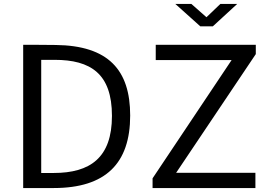

<svg xmlns="http://www.w3.org/2000/svg" viewBox="-20 -949 1364 969"><path d="M1092 -929 1022 -862 946 -929H865L991 -816H1054L1177 -929ZM97 -723V0H251C514 0 637 -125 637 -366C637 -596 527 -719 261 -722C200 -723 105 -723 97 -723ZM750 0H1269V-77H869L1271 -676V-723H766V-646H1149L750 -49ZM188 -647H255C438 -647 545 -577 545 -364C545 -153 435 -76 251 -76H188Z"/></svg>

Font: United Sans
Style: Regular
Weight: 400
Designer: Pablo Impallari, Rodrigo Fuenzalida (Modified by Dan O. Williams)
Version: Version 1.000;PS 001.000;hotconv 1.0.88;makeotf.lib2.5.64775